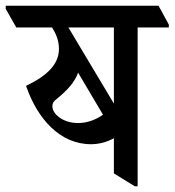

<svg xmlns="http://www.w3.org/2000/svg" viewBox="-63 -644 610 671"><path d="M255 -140C284 -140 312 -148 335 -161V-38L408 7H418V-548H527V-558L491 -624H-43V-613L-6 -548H119C133 -526 143 -502 143 -473C143 -421 104 -380 28 -344C68 -228 147 -140 255 -140ZM176 -548H335V-282ZM144 -234C129 -245 120 -259 120 -273C120 -283 124 -290 135 -298C174 -330 198 -357 210 -390L297 -243C271 -225 241 -214 210 -214C183 -214 160 -222 144 -234Z"/></svg>

Font: Noto Serif Devanagari Condensed Medium
Style: Regular
Weight: 500
Width: 3
Designer: Universal Thirst, Indian Type Foundry and the Monotype Design Team
Foundry: Monotype Imaging Inc.
Version: Version 2.004